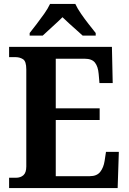

<svg xmlns="http://www.w3.org/2000/svg" viewBox="-20 -951 650 971"><path d="M26 0V-52H60Q84 -52 98.5 -65Q113 -78 113 -109V-600Q113 -641 96.5 -651.5Q80 -662 59 -662H26V-714H546L550 -531H483L479 -577Q476 -614 460.5 -634Q445 -654 408 -654H262V-403H484V-344H262V-60H434Q470 -60 487 -82Q504 -104 509 -137L516 -183H581L575 0ZM130 -784Q145 -803 165 -829Q185 -855 204 -882Q223 -909 233 -931H361Q371 -909 389.5 -882Q408 -855 428.5 -829Q449 -803 464 -784V-771H398Q386 -782 367.5 -798.5Q349 -815 329.5 -832.5Q310 -850 296 -864Q275 -843 245 -816Q215 -789 196 -771H130Z"/></svg>

Font: Noto Serif Lao SemiCondensed
Style: Bold
Weight: 700
Width: 4
Designer: Monotype Design Team
Foundry: Monotype Imaging Inc.
Version: Version 2.003; ttfautohint (v1.8.4.7-5d5b)